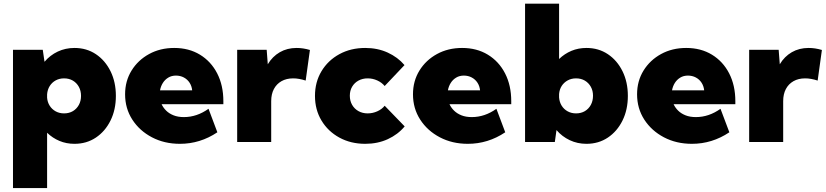

<svg xmlns="http://www.w3.org/2000/svg" viewBox="-20 -752 4376 1017"><path d="M229.5 244.1H48.8V-488.3H206.5L215.8 -424.8Q245.1 -459.5 285.9 -478.8Q326.7 -498 374.5 -498Q438.5 -498 487.8 -465.1Q537.1 -432.1 565.4 -374.8Q593.8 -317.4 593.8 -244.1Q593.8 -170.9 565.4 -113.5Q537.1 -56.2 487.8 -23.2Q438.5 9.8 374.5 9.8Q331.5 9.8 294.9 -5.6Q258.3 -21 229.5 -48.8ZM319.3 -151.4Q345.7 -151.4 366 -163.3Q386.2 -175.3 397.7 -196.3Q409.2 -217.3 409.2 -244.1Q409.2 -271 397.7 -292Q386.2 -313 366 -325Q345.7 -336.9 319.3 -336.9Q294.9 -336.9 275.1 -326.2Q255.4 -315.4 243.4 -296.4Q231.4 -277.3 229.5 -252.4V-234.4Q231.4 -210.4 243.4 -191.7Q255.4 -172.9 275.1 -162.1Q294.9 -151.4 319.3 -151.4Z M1131.3 -51.3Q1040 9.8 933.1 9.8Q850.6 9.8 784.9 -24.7Q719.2 -59.1 680.9 -118.4Q642.6 -177.7 642.6 -252.4Q642.6 -322.8 676.8 -378.2Q710.9 -433.6 769.8 -465.8Q828.6 -498 902.8 -498Q980.5 -498 1039.1 -462.4Q1097.7 -426.8 1130.4 -363.3Q1163.1 -299.8 1163.1 -215.8V-200.2H835.9Q844.7 -181.2 860.4 -165.8Q876 -150.4 899.4 -141.1Q922.9 -131.8 954.1 -131.8Q1022.9 -131.8 1084.5 -175.8ZM827.6 -273.4H998Q995.6 -296.4 984.1 -314Q972.7 -331.5 953.9 -341.6Q935.1 -351.6 912.1 -351.6Q888.7 -351.6 871.1 -340.8Q853.5 -330.1 842.5 -312.5Q831.5 -294.9 827.6 -273.4Z M1416.5 0H1236.3V-488.3H1392.6L1398.4 -411.6Q1422.9 -452.6 1461.9 -475.3Q1501 -498 1551.3 -498Q1568.4 -498 1585.9 -495.4Q1603.5 -492.7 1621.6 -487.3L1599.1 -325.2Q1563.5 -336.9 1532.7 -336.9Q1497.1 -336.9 1470.9 -322Q1444.8 -307.1 1430.7 -280.3Q1416.5 -253.4 1416.5 -216.3Z M2123.5 -82.5Q2087.9 -39.6 2034.2 -14.9Q1980.5 9.8 1914.6 9.8Q1837.9 9.8 1777.6 -23.2Q1717.3 -56.2 1682.9 -113.5Q1648.4 -170.9 1648.4 -244.1Q1648.4 -317.4 1682.9 -374.8Q1717.3 -432.1 1777.6 -465.1Q1837.9 -498 1914.6 -498Q1980 -498 2033.4 -473.6Q2086.9 -449.2 2122.6 -407.2L2017.6 -296.4Q2002.4 -314.9 1978.3 -325.9Q1954.1 -336.9 1927.7 -336.9Q1900.4 -336.9 1878.9 -325.2Q1857.4 -313.5 1845.2 -292.7Q1833 -272 1833 -245.1Q1833 -217.8 1845.2 -196.5Q1857.4 -175.3 1878.9 -163.3Q1900.4 -151.4 1927.7 -151.4Q1954.1 -151.4 1978.5 -162.4Q2002.9 -173.3 2017.6 -191.9Z M2656.2 -51.3Q2564.9 9.8 2458 9.8Q2375.5 9.8 2309.8 -24.7Q2244.1 -59.1 2205.8 -118.4Q2167.5 -177.7 2167.5 -252.4Q2167.5 -322.8 2201.7 -378.2Q2235.8 -433.6 2294.7 -465.8Q2353.5 -498 2427.7 -498Q2505.4 -498 2564 -462.4Q2622.6 -426.8 2655.3 -363.3Q2688 -299.8 2688 -215.8V-200.2H2360.8Q2369.6 -181.2 2385.3 -165.8Q2400.9 -150.4 2424.3 -141.1Q2447.8 -131.8 2479 -131.8Q2547.9 -131.8 2609.4 -175.8ZM2352.5 -273.4H2522.9Q2520.5 -296.4 2509 -314Q2497.6 -331.5 2478.8 -341.6Q2460 -351.6 2437 -351.6Q2413.6 -351.6 2396 -340.8Q2378.4 -330.1 2367.4 -312.5Q2356.4 -294.9 2352.5 -273.4Z M2918.9 0H2761.2V-732.4H2941.4V-439.5Q2970.2 -467.3 3006.8 -482.7Q3043.5 -498 3086.4 -498Q3150.4 -498 3199.7 -465.1Q3249 -432.1 3277.3 -374.8Q3305.7 -317.4 3305.7 -244.1Q3305.7 -170.9 3277.3 -113.5Q3249 -56.2 3199.7 -23.2Q3150.4 9.8 3086.4 9.8Q3038.6 9.8 2997.8 -9.5Q2957 -28.8 2927.7 -63ZM3031.2 -151.4Q3057.6 -151.4 3077.9 -163.3Q3098.1 -175.3 3109.6 -196.5Q3121.1 -217.8 3121.1 -245.1Q3121.1 -271.5 3109.6 -292.2Q3098.1 -313 3077.9 -325Q3057.6 -336.9 3031.2 -336.9Q3006.8 -336.9 2987.1 -326.2Q2967.3 -315.4 2955.3 -296.9Q2943.4 -278.3 2941.4 -253.9V-235.8Q2943.4 -210.9 2955.3 -191.9Q2967.3 -172.9 2987.1 -162.1Q3006.8 -151.4 3031.2 -151.4Z M3843.3 -51.3Q3752 9.8 3645 9.8Q3562.5 9.8 3496.8 -24.7Q3431.2 -59.1 3392.8 -118.4Q3354.5 -177.7 3354.5 -252.4Q3354.5 -322.8 3388.7 -378.2Q3422.9 -433.6 3481.7 -465.8Q3540.5 -498 3614.7 -498Q3692.4 -498 3751 -462.4Q3809.6 -426.8 3842.3 -363.3Q3875 -299.8 3875 -215.8V-200.2H3547.9Q3556.6 -181.2 3572.3 -165.8Q3587.9 -150.4 3611.3 -141.1Q3634.8 -131.8 3666 -131.8Q3734.9 -131.8 3796.4 -175.8ZM3539.6 -273.4H3710Q3707.5 -296.4 3696 -314Q3684.6 -331.5 3665.8 -341.6Q3647 -351.6 3624 -351.6Q3600.6 -351.6 3583 -340.8Q3565.4 -330.1 3554.4 -312.5Q3543.5 -294.9 3539.6 -273.4Z M4128.4 0H3948.2V-488.3H4104.5L4110.4 -411.6Q4134.8 -452.6 4173.8 -475.3Q4212.9 -498 4263.2 -498Q4280.3 -498 4297.9 -495.4Q4315.4 -492.7 4333.5 -487.3L4311 -325.2Q4275.4 -336.9 4244.6 -336.9Q4209 -336.9 4182.9 -322Q4156.7 -307.1 4142.6 -280.3Q4128.4 -253.4 4128.4 -216.3Z"/></svg>

Font: Kumbh Sans Black
Style: Regular
Weight: 900
Version: Version 1.005